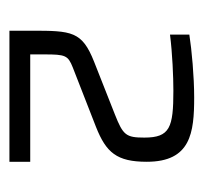

<svg xmlns="http://www.w3.org/2000/svg" viewBox="-32 -810 422 397"><g transform="rotate(90 178.5 -611.0)"><path d="M43 -420H314V-463H92V-492C92 -536 94 -541 119 -551L242 -599C295 -620 314 -642 314 -704C314 -795 254 -802 181 -802C138 -802 83 -797 51 -792V-752C90 -757 139 -759 167 -759C243 -759 264 -752 264 -699C264 -661 259 -655 216 -638L107 -595C44 -570 43 -549 43 -465Z"/></g></svg>

Font: Saira UNSAM Light SC
Style: Regular
Weight: 300
Designer: Hector Gatti with collaboration of the Omnibus-Type team
Foundry: Omnibus-Type
Version: Version 1.072;PS 001.072;hotconv 1.0.88;makeotf.lib2.5.64775